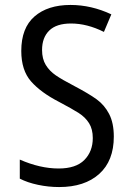

<svg xmlns="http://www.w3.org/2000/svg" viewBox="-20 -746 540 776"><path d="M60 -24V-101Q142 -65 217 -65Q287 -65 321 -99.5Q355 -134 355 -188Q355 -224 340 -248Q325 -272 298.5 -289Q272 -306 219 -334Q145 -372 105.5 -417Q66 -462 66 -540Q66 -633 119.5 -679.5Q173 -726 265 -726Q349 -726 430 -688L400 -617Q332 -651 267 -651Q208 -651 179 -622.5Q150 -594 150 -544Q150 -508 165 -483.5Q180 -459 205.5 -441.5Q231 -424 281 -398Q338 -368 370 -345Q402 -322 421 -285.5Q440 -249 440 -194Q440 -96 381 -43Q322 10 219 10Q176 10 133.5 1Q91 -8 60 -24Z"/></svg>

Font: Noto Sans Mono UI Cond
Style: Regular
Weight: 400
Width: 3
Monospace: yes
Designer: Monotype Design team
Foundry: Monotype Imaging Inc.
Version: Version 1.000